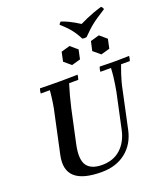

<svg xmlns="http://www.w3.org/2000/svg" viewBox="-192 -1233 1198 1379"><g transform="rotate(-20 407.0 -543.5)"><path d="M345 15Q202 15 142.5 -38.5Q83 -92 106 -201L168 -490Q178 -533 184 -572.5Q190 -612 195 -665H125Q125 -673 127.5 -684Q130 -695 133 -702Q167 -701 204.5 -700.5Q242 -700 276 -700Q311 -700 348 -700.5Q385 -701 420 -702Q420 -695 417.5 -684Q415 -673 412 -665H342Q328 -620 317 -579Q306 -538 295 -490L240 -235Q217 -126 249 -79Q281 -32 366 -32Q452 -32 507.5 -82.5Q563 -133 582 -220L640 -490Q645 -518 649 -543Q653 -568 656.5 -597Q660 -626 662 -665H581Q581 -673 583.5 -684Q586 -695 589 -702Q626 -701 658 -700.5Q690 -700 709 -700Q726 -700 752.5 -700.5Q779 -701 814 -702Q814 -695 811.5 -684Q809 -673 806 -665H739Q725 -628 716 -599.5Q707 -571 700 -546Q693 -521 687 -490L626 -205Q604 -102 530 -43.5Q456 15 345 15ZM436 -915 489 -870 474 -799 407 -780 354 -825 369 -896ZM660 -915 713 -870 698 -799 631 -780 577 -825 593 -896ZM745 -1102Q750 -1098 754 -1092.5Q758 -1087 759 -1079Q723 -1056 697.5 -1039Q672 -1022 652.5 -1006.5Q633 -991 614.5 -973.5Q596 -956 573 -933Q557 -930 541 -933Q526 -962 511.5 -984Q497 -1006 476.5 -1029Q456 -1052 421 -1083Q427 -1096 437 -1102Q468 -1091 490 -1080.5Q512 -1070 531 -1059Q550 -1048 572 -1034Q601 -1048 626 -1059Q651 -1070 679.5 -1080.5Q708 -1091 745 -1102Z"/></g></svg>

Font: Poltawski Nowy Medium
Style: Italic
Weight: 500
Italic angle: -12°
Version: Version 1.001;gftools[0.9.25]